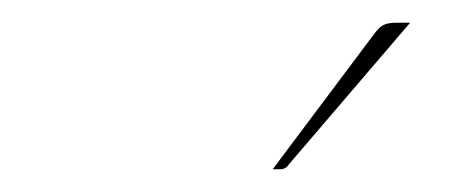

<svg xmlns="http://www.w3.org/2000/svg" viewBox="-20 -728 408 169"><path d="M341 -708 234 -583Q231.5 -579 226.5 -579H220L308.5 -697Q313.5 -704 317.5 -706Q321.5 -708 329 -708Z"/></svg>

Font: Lato Hairline
Style: Italic
Weight: 100
Italic angle: -7°
Designer: Lukasz Dziedzic
Foundry: tyPoland Lukasz Dziedzic
Version: Version 2.007; 2014-02-27